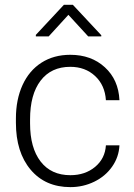

<svg xmlns="http://www.w3.org/2000/svg" viewBox="-20 -765 555 795"><path d="M271.5 -39.6Q332.5 -39.6 373.8 -74Q415 -108.4 418.5 -163.1H474.6Q472.2 -114.7 444.3 -75Q416.5 -35.2 370.4 -12.7Q324.2 9.8 271.5 9.8Q167.5 9.8 106.7 -62.5Q45.9 -134.8 45.9 -256.8V-274.4Q45.9 -352.5 73.2 -412.6Q100.6 -472.7 151.6 -505.4Q202.6 -538.1 271 -538.1Q357.9 -538.1 414.3 -486.3Q470.7 -434.6 474.6 -350.1H418.5Q414.6 -412.1 373.8 -450.2Q333 -488.3 271 -488.3Q191.9 -488.3 148.2 -431.2Q104.5 -374 104.5 -271V-253.9Q104.5 -152.8 148.2 -96.2Q191.9 -39.6 271.5 -39.6ZM399.4 -619.1V-614.3H345.2L263.2 -703.6L181.6 -614.3H128.4V-620.6L244.6 -745.1H281.7Z"/></svg>

Font: SteelSelectRoboto
Style: Regular
Weight: 300
Designer: Google
Version: Version 2.137; 2017